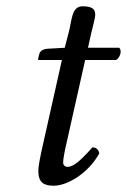

<svg xmlns="http://www.w3.org/2000/svg" viewBox="-20 -581 404 611"><path d="M186 -429 133 -426C114 -425 107 -417 105 -409C104 -406 101 -394 101 -392C101 -390 104 -390 107 -390H177L116 -118C109 -86 102 -55 102 -36C102 0 120 10 151 10C196 10 262 -31 296 -93C293 -106 286 -112 274 -112C228 -60 210 -50 194 -50C191 -50 181 -52 181 -64C181 -73 184 -93 192 -127L251 -390H349C361 -395 370 -421 359 -429H260L270 -474C274 -493 283 -522 283 -534C283 -551 275 -561 243 -561C207 -561 209 -516 199 -479Z"/></svg>

Font: Libertinus Serif
Style: Italic
Weight: 400
Italic angle: -12°
Designer: Philipp H. Poll, Khaled Hosny
Foundry: Caleb Maclennan
Version: Version 7.050;RELEASE